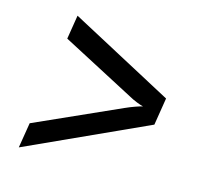

<svg xmlns="http://www.w3.org/2000/svg" viewBox="-83 -690 767 720"><g transform="rotate(15 300.0 -330.0)"><path d="M48 -63 64 -161 392 -308Q412 -317 430.5 -323.5Q449 -330 458 -332Q449 -334 432.5 -340.5Q416 -347 400 -356L118 -504L133 -597L534 -383L517 -277Z"/></g></svg>

Font: JetBrains Mono NL Medium
Style: Italic
Weight: 500
Italic angle: -9°
Monospace: yes
Designer: Philipp Nurullin, Konstantin Bulenkov
Foundry: JetBrains
Version: Version 2.305; ttfautohint (v1.8.4.7-5d5b)